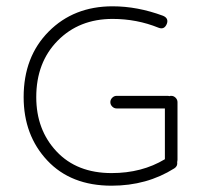

<svg xmlns="http://www.w3.org/2000/svg" viewBox="-20 -570 659 609"><path d="M334 19Q205 19 130 -61Q55 -141 55 -262Q55 -390 134.5 -470Q214 -550 337 -550Q416 -550 497 -520Q516 -512 509 -494Q501 -475 483 -482Q414 -510 337 -510Q231 -510 163 -441Q95 -372 95 -262Q95 -158 159.5 -89.5Q224 -21 334 -21Q430 -21 503 -65V-226H350Q342 -226 336 -232Q330 -238 330 -246Q330 -254 336 -260Q342 -266 350 -266H511Q515 -266 517 -265Q519 -266 523 -266Q531 -266 537 -260Q543 -254 543 -246V-63Q543 -61 542.5 -59Q542 -57 542 -56Q544 -43 533 -36Q446 19 334 19Z"/></svg>

Font: Hoogli Light
Style: Regular
Weight: 300
Designer: Anand Singh Naorem
Foundry: Brand New Type
Version: Version 1.00 b007